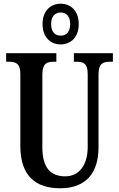

<svg xmlns="http://www.w3.org/2000/svg" viewBox="-20 -999 637 1029"><path d="M305 -761C359 -761 402 -799 402 -870C402 -941 359 -979 305 -979C251 -979 208 -941 208 -870C208 -799 251 -761 305 -761ZM305 -808C278 -808 254 -825 254 -870C254 -915 278 -932 305 -932C333 -932 356 -915 356 -870C356 -825 333 -808 305 -808ZM303 10C443 10 508 -75 508 -209V-599C508 -660 533 -668 569 -668H585V-714H376V-668H391C426 -668 450 -660 450 -603V-211C450 -116 405 -54 330 -54C255 -54 207 -95 207 -210V-599C207 -660 232 -668 267 -668H282V-714H13V-668H29C63 -668 89 -660 89 -603V-217C89 -53 174 10 303 10Z"/></svg>

Font: Noto Serif Armenian ExtraCondensed SemiBold
Style: Regular
Weight: 600
Width: 2
Designer: Monotype Design Team
Foundry: Monotype Imaging Inc.
Version: Version 2.008